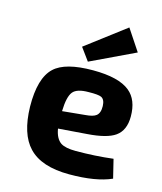

<svg xmlns="http://www.w3.org/2000/svg" viewBox="-114 -838 788 934"><g transform="rotate(15 280.0 -371.0)"><path d="M223 -604 421 -754 492 -647 269 -541ZM535 -23Q457 12 323 12Q182 12 118 -56Q57 -120 54 -257Q52 -401 111 -456Q165 -507 305 -507Q435 -507 491 -461Q540 -421 540 -337Q540 -267 496 -236Q455 -207 357 -200L213 -189Q221 -140 249 -121Q273 -106 324 -106Q421 -106 512 -117ZM323 -287Q363 -290 378 -302Q396 -316 395 -351Q394 -384 375 -393Q360 -400 311 -399Q253 -399 233 -375Q212 -350 210 -276Z"/></g></svg>

Font: Taylor Sans Bold LRS
Style: Bold
Weight: 700
Italic angle: -8°
Designer: Natanael Gama
Version: Version 1.001 September 8, 2015